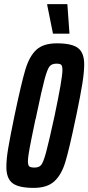

<svg xmlns="http://www.w3.org/2000/svg" viewBox="-20 -907 430 935"><path d="M11 -94Q11 -132 20 -185.5Q29 -239 50 -341Q84 -503 103.5 -568Q123 -633 157 -664.5Q191 -696 257 -696Q330 -696 360 -673Q390 -650 390 -594Q390 -556 381 -499.5Q372 -443 352 -347L347 -324Q317 -180 298 -117.5Q279 -55 244 -23.5Q209 8 144 8Q71 8 41 -15Q11 -38 11 -94ZM246 -344Q284 -525 284 -565Q284 -586 278 -591.5Q272 -597 255 -597Q233 -597 222 -584.5Q211 -572 197.5 -522.5Q184 -473 157 -344Q156 -339 155 -333.5Q154 -328 152 -323Q147 -300 135.5 -243Q124 -186 120 -160.5Q116 -135 116 -122Q116 -102 123 -96.5Q130 -91 148 -91Q170 -91 180.5 -103.5Q191 -116 204.5 -165.5Q218 -215 246 -344ZM238 -743 210 -882V-887H308L318 -748V-743Z"/></svg>

Font: Saira Ultra Condensed
Style: Bold Italic
Weight: 700
Width: 1
Italic angle: -12°
Designer: Hector Gatti with collaboration of the Omnibus-Type team
Foundry: Omnibus-Type
Version: Version 1.001; ttfautohint (v1.8)